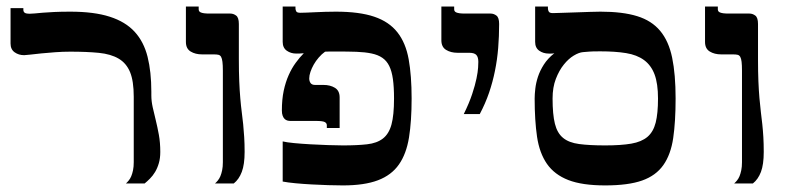

<svg xmlns="http://www.w3.org/2000/svg" viewBox="-20 -560 2399 586"><path d="M441.9 -269Q441.9 -251.5 446 -232.9Q450.2 -214.4 455.3 -193.6Q460.4 -172.9 464.8 -148.9Q469.2 -125 469.2 -96.2Q469.2 -77.1 464.8 -62Q460.4 -46.9 453.4 -35.2Q446.3 -23.4 437.7 -14.9Q429.2 -6.3 421.4 0H364.3Q368.7 -3.9 373 -9.3Q377.4 -14.6 380.6 -22.2Q383.8 -29.8 386 -40.3Q388.2 -50.8 388.2 -64.9V-264.6Q388.2 -312.5 377 -339.8Q365.7 -367.2 342 -381.1Q318.4 -395 281.7 -398.7Q245.1 -402.3 194.3 -402.3Q171.4 -402.3 148.4 -400.6Q125.5 -398.9 106 -397Q86.4 -395 72.3 -393.3Q58.1 -391.6 53.7 -391.6Q37.1 -391.6 24.7 -400.4Q12.2 -409.2 12.2 -427.2V-535.2H51.3V-529.8Q51.3 -524.4 55.2 -521.2Q59.1 -518.1 71.3 -518.1Q77.1 -518.1 86.4 -519Q95.7 -520 110.4 -521.2Q125 -522.5 145.5 -523.4Q166 -524.4 194.3 -524.4Q267.1 -524.4 314.9 -509Q362.8 -493.7 390.9 -463.1Q418.9 -432.6 430.4 -386.7Q441.9 -340.8 441.9 -279.8Z M726.6 -96.2Q726.6 -58.1 718 -35.4Q709.5 -12.7 693.4 0H636.2Q640.6 -3.9 645 -9.3Q649.4 -14.6 652.6 -22.2Q655.8 -29.8 658 -40.3Q660.2 -50.8 660.2 -64.9V-344.2Q660.2 -361.3 658.9 -371.3Q657.7 -381.3 654.8 -386.5Q651.9 -391.6 646.5 -392.8Q641.1 -394 632.3 -394H596.7Q576.2 -394 561.8 -402.8Q547.4 -411.6 547.4 -432.1V-540H586.4V-531.7Q586.4 -528.8 587.6 -526.4Q588.9 -523.9 592.5 -522.2Q596.2 -520.5 602.8 -519.5Q609.4 -518.6 620.1 -518.6H683.1Q692.4 -518.6 700.7 -512.5Q709 -506.3 709 -486.8V-378.9Q709 -340.8 710.2 -312Q711.4 -283.2 713.4 -260.3Q715.3 -237.3 717.8 -218.3Q720.2 -199.2 722.2 -180.7Q724.1 -162.1 725.3 -141.8Q726.6 -121.6 726.6 -96.2Z M1236.3 -259.3Q1236.3 -190.4 1228.3 -140.4Q1220.2 -90.3 1197.5 -57.9Q1174.8 -25.4 1133.5 -9.8Q1092.3 5.9 1026.4 5.9Q1007.3 5.9 981.9 5.1Q956.5 4.4 930.9 2.9Q905.3 1.5 881.8 -0.7Q858.4 -2.9 842.8 -5.9V-128.4Q854.5 -125.5 877.4 -123.3Q900.4 -121.1 927 -119.6Q953.6 -118.2 980.2 -117.2Q1006.8 -116.2 1026.4 -116.2Q1070.3 -116.2 1100.3 -119.6Q1130.4 -123 1148.7 -137.2Q1167 -151.4 1174.8 -179.9Q1182.6 -208.5 1182.6 -259.3Q1182.6 -294.4 1179.2 -318.6Q1175.8 -342.8 1168 -358.6Q1160.2 -374.5 1147 -383.5Q1133.8 -392.6 1114.3 -396.7Q1094.7 -400.9 1068.1 -401.9Q1041.5 -402.8 1006.3 -402.8Q996.6 -402.8 988.3 -402.8Q980 -402.8 972.2 -402.3Q961.9 -395 952.9 -384.5Q943.8 -374 937.5 -362.8Q931.2 -351.6 927.5 -340.6Q923.8 -329.6 923.8 -320.8Q923.8 -312 928 -306.4Q932.1 -300.8 941.4 -300.8H967.3Q987.8 -300.8 1002.2 -292Q1016.6 -283.2 1016.6 -262.7V-169.4H977.5V-177.7Q977.5 -184.1 971.2 -187.5Q964.8 -190.9 943.8 -190.9H866.2Q861.8 -190.9 857.2 -192.1Q852.5 -193.4 848.9 -196.8Q845.2 -200.2 842.8 -206.5Q840.3 -212.9 840.3 -222.7Q840.3 -256.3 845.9 -283Q851.6 -309.6 861.1 -330.8Q870.6 -352.1 882.6 -368.4Q894.5 -384.8 907.2 -397.5Q900.4 -397 895 -396.7Q889.6 -396.5 884.3 -396.5Q867.7 -396.5 855.2 -405.3Q842.8 -414.1 842.8 -432.1V-540H881.8V-534.7Q881.8 -529.3 884.3 -525.1Q886.7 -521 896.5 -521Q903.8 -521 915.5 -521.5Q927.2 -522 941.9 -522.7Q956.5 -523.4 972.7 -523.9Q988.8 -524.4 1004.9 -524.4Q1077.1 -524.4 1122.3 -509Q1167.5 -493.7 1192.9 -461.4Q1218.3 -429.2 1227.3 -379.2Q1236.3 -329.1 1236.3 -259.3Z M1395.5 -211.9Q1412.1 -245.6 1421.1 -272.9Q1430.2 -300.3 1434.3 -320.6Q1438.5 -340.8 1439.2 -353.8Q1439.9 -366.7 1439.9 -371.1Q1439.9 -385.7 1433.8 -392.3Q1427.7 -398.9 1412.1 -398.9H1376.5Q1356 -398.9 1341.6 -407.7Q1327.1 -416.5 1327.1 -437V-540H1366.2V-531.7Q1366.2 -528.8 1367.4 -526.4Q1368.7 -523.9 1372.3 -522.2Q1376 -520.5 1382.6 -519.5Q1389.2 -518.6 1399.9 -518.6H1477.5Q1486.8 -518.6 1495.1 -512.5Q1503.4 -506.3 1503.4 -486.8Q1503.4 -449.2 1500.5 -413.6Q1497.6 -377.9 1490.7 -344Q1483.9 -310.1 1472.7 -277.1Q1461.4 -244.1 1444.3 -211.9Z M1611.8 -259.3Q1611.8 -272 1613.8 -289.3Q1615.7 -306.6 1621.8 -325.4Q1627.9 -344.2 1639.9 -363Q1651.9 -381.8 1671.9 -397.5Q1667.5 -396.5 1662.8 -396.5Q1658.2 -396.5 1654.8 -396.5Q1638.2 -396.5 1625.7 -405.3Q1613.3 -414.1 1613.3 -432.1V-540H1652.3V-534.7Q1652.3 -528.8 1655 -524.4Q1657.7 -520 1667.5 -520Q1674.8 -520 1694.3 -520.8Q1713.9 -521.5 1736.6 -522.2Q1759.3 -522.9 1780.5 -523.7Q1801.8 -524.4 1812.5 -524.4Q1880.4 -524.4 1924.6 -510.7Q1968.8 -497.1 1994.9 -465.8Q2021 -434.6 2031.5 -383.8Q2042 -333 2042 -259.3Q2042 -189 2034.7 -138.7Q2027.3 -88.4 2004.6 -56.2Q1981.9 -23.9 1939.7 -9Q1897.5 5.9 1827.1 5.9Q1756.8 5.9 1714.6 -10.5Q1672.4 -26.9 1649.4 -59.8Q1626.5 -92.8 1619.1 -142.6Q1611.8 -192.4 1611.8 -259.3ZM1988.3 -259.3Q1988.3 -304.7 1977.8 -332.8Q1967.3 -360.8 1945.6 -376.7Q1923.8 -392.6 1890.9 -397.9Q1857.9 -403.3 1812.5 -403.3Q1801.8 -403.3 1790.8 -403.1Q1779.8 -402.8 1759.3 -400.9Q1747.1 -399.9 1731.2 -390.4Q1715.3 -380.9 1700.9 -363Q1686.5 -345.2 1676.5 -319.3Q1666.5 -293.5 1666.5 -259.3Q1666.5 -210.9 1673.6 -182.4Q1680.7 -153.8 1698.5 -139.2Q1716.3 -124.5 1747.6 -120.4Q1778.8 -116.2 1827.1 -116.2Q1875.5 -116.2 1906.7 -121.6Q1938 -127 1956.1 -142.3Q1974.1 -157.7 1981.2 -185.8Q1988.3 -213.9 1988.3 -259.3Z M2311 -96.2Q2311 -58.1 2302.5 -35.4Q2293.9 -12.7 2277.8 0H2220.7Q2225.1 -3.9 2229.5 -9.3Q2233.9 -14.6 2237.1 -22.2Q2240.2 -29.8 2242.4 -40.3Q2244.6 -50.8 2244.6 -64.9V-344.2Q2244.6 -361.3 2243.4 -371.3Q2242.2 -381.3 2239.3 -386.5Q2236.3 -391.6 2231 -392.8Q2225.6 -394 2216.8 -394H2181.2Q2160.6 -394 2146.2 -402.8Q2131.8 -411.6 2131.8 -432.1V-540H2170.9V-531.7Q2170.9 -528.8 2172.1 -526.4Q2173.3 -523.9 2177 -522.2Q2180.7 -520.5 2187.3 -519.5Q2193.8 -518.6 2204.6 -518.6H2267.6Q2276.9 -518.6 2285.2 -512.5Q2293.5 -506.3 2293.5 -486.8V-378.9Q2293.5 -340.8 2294.7 -312Q2295.9 -283.2 2297.9 -260.3Q2299.8 -237.3 2302.2 -218.3Q2304.7 -199.2 2306.6 -180.7Q2308.6 -162.1 2309.8 -141.8Q2311 -121.6 2311 -96.2Z"/></svg>

Font: Arian AMU Serif
Style: Bold
Weight: 700
Designer: Ruben Hakobyan (Tarumian)
Foundry: Ruben Hakobyan (Tarumian)
Version: Version 1.002